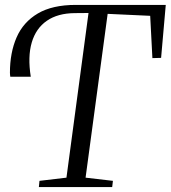

<svg xmlns="http://www.w3.org/2000/svg" viewBox="-20 -763 696 783"><path d="M138.5 0 141 -25.5 251 -38.5 341 -710 285 -709.5Q215.5 -709 171 -678.2Q126.5 -647.5 109.5 -589.8Q92.5 -532 105.5 -450H22Q21.5 -454 21 -458.2Q20.5 -462.5 20.5 -466Q20.5 -548.5 47.8 -610.8Q75 -673 134.2 -708Q193.5 -743 289 -743H656L637 -527L601.5 -526L592.5 -698.5L419 -706.5L329 -38.5L440.5 -25.5L437.5 0Z"/></svg>

Font: Merriweather 96pt Light
Style: Italic
Weight: 300
Italic angle: -7.8°
Version: Version 2.101